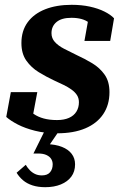

<svg xmlns="http://www.w3.org/2000/svg" viewBox="-20 -543 516 798"><path d="M218 11Q167 11 125.5 0.5Q84 -10 54 -25.5Q24 -41 6 -57L25 -160H135L113 -43Q101 -48 95 -57Q89 -66 88 -77Q87 -88 90 -98Q102 -82 120 -69.5Q138 -57 162 -50.5Q186 -44 217 -44Q246 -44 266.5 -53Q287 -62 297.5 -79Q308 -96 308 -118Q308 -135 300 -147.5Q292 -160 277.5 -170.5Q263 -181 244.5 -190Q226 -199 204 -209Q172 -224 141 -243Q110 -262 89.5 -291Q69 -320 69 -364Q69 -415 95 -450.5Q121 -486 168 -504.5Q215 -523 278 -523Q319 -523 353.5 -515.5Q388 -508 414 -495Q440 -482 454 -467L438 -373H331L349 -474Q356 -472 363.5 -463Q371 -454 375 -442.5Q379 -431 374 -420Q365 -437 351 -448Q337 -459 318.5 -464Q300 -469 277 -469Q236 -469 215 -451.5Q194 -434 194 -405Q194 -384 208 -368.5Q222 -353 246 -340.5Q270 -328 299 -314Q332 -299 363.5 -280Q395 -261 415 -232.5Q435 -204 435 -160Q435 -107 409 -68.5Q383 -30 334.5 -9.5Q286 11 218 11ZM168 235Q138 235 115 227.5Q92 220 76 206.5Q60 193 49 175L87 142Q94 154 103.5 164Q113 174 125.5 180Q138 186 154 186Q177 186 188 173Q199 160 199 140Q199 128 193 118Q187 108 173.5 101.5Q160 95 138 95H119L170 -8L229 -4L177 72L174 56Q211 57 237.5 67.5Q264 78 278 96.5Q292 115 292 140Q292 170 276.5 191Q261 212 233 223.5Q205 235 168 235Z"/></svg>

Font: Roboto Serif 72pt SemiCondensed SemiBold
Style: Italic
Weight: 600
Width: 4
Italic angle: -10°
Designer: Greg Gazdowicz
Foundry: Commercial Type
Version: Version 1.008